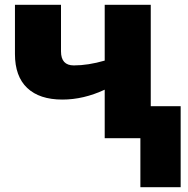

<svg xmlns="http://www.w3.org/2000/svg" viewBox="-20 -573 781 796"><path d="M232.9 -553.2V-359.9Q232.9 -301.8 286.1 -301.8Q345.2 -301.8 414.1 -321.8V-553.2H605V-132.8H729V203.1H562V0H414.1V-201.2Q326.2 -160.2 238.8 -160.2Q143.6 -160.2 92.8 -208.3Q42 -256.3 42 -349.1V-553.2Z"/></svg>

Font: Black Ops One [rus by aLiNcE]
Style: Regular
Weight: 400
Designer: James Grieshaber
Foundry: James Grieshaber
Version: Version 1.002;May 25, 2024;FontCreator 13.0.0.2680 64-bit